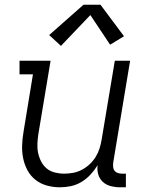

<svg xmlns="http://www.w3.org/2000/svg" viewBox="-20 -788 640 816"><path d="M235 8Q206 8 179 0.5Q152 -7 131 -23.5Q110 -40 97 -64Q84 -88 78.5 -115Q73 -142 74 -170.5Q75 -199 80 -228L120 -472H63V-530H195L143 -218Q140 -198 139 -177.5Q138 -157 142 -138Q146 -119 155 -101.5Q164 -84 178.5 -72Q193 -60 212.5 -55Q232 -50 252 -50Q252 -50 252.5 -50Q253 -50 253 -50Q272 -50 291 -53.5Q310 -57 328 -66.5Q346 -76 361 -90Q376 -104 386.5 -121Q397 -138 403 -157Q409 -176 412 -195L468 -530H533L461 -96Q460 -86 461 -77Q462 -68 467.5 -61.5Q473 -55 481.5 -52.5Q490 -50 499 -50H515V8H490Q470 8 450.5 3Q431 -2 417 -15Q403 -28 397.5 -47Q392 -66 395 -86Q382 -65 365 -46.5Q348 -28 326.5 -15Q305 -2 281.5 3Q258 8 235 8ZM239 -593 189 -639 335 -768H407L507 -634L448 -598L364 -724Z"/></svg>

Font: Iosevka Curly Slab LtEx
Style: Italic
Weight: 300
Width: 7
Italic angle: -9°
Monospace: yes
Designer: Belleve Invis
Foundry: Belleve Invis
Version: Version 11.1.0; ttfautohint (v1.8.3)